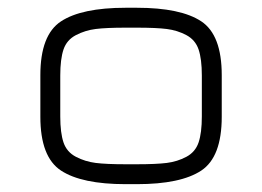

<svg xmlns="http://www.w3.org/2000/svg" viewBox="-20 -470 669 490"><path d="M329.1 0H300.8Q188.5 0 135.7 -34.7Q83 -69.3 83 -171.9V-278.3Q83 -380.9 135.7 -415.5Q188.5 -450.2 300.8 -450.2H329.1Q441.4 -450.2 493.7 -415.5Q545.9 -380.9 545.9 -278.3V-171.9Q545.9 -69.3 493.7 -34.7Q441.4 0 329.1 0ZM300.8 -50.8H329.1Q378.9 -50.8 405.8 -54.2Q432.6 -57.6 455.6 -69.8Q478.5 -82 486.8 -106.4Q495.1 -130.9 495.1 -172.9V-277.3Q495.1 -319.3 486.8 -343.8Q478.5 -368.2 455.6 -380.4Q432.6 -392.6 405.8 -396Q378.9 -399.4 329.1 -399.4H300.8Q251 -399.4 224.1 -396Q197.3 -392.6 173.8 -380.4Q150.4 -368.2 142.1 -343.8Q133.8 -319.3 133.8 -277.3V-172.9Q133.8 -130.9 142.1 -106.4Q150.4 -82 173.8 -69.8Q197.3 -57.6 224.1 -54.2Q251 -50.8 300.8 -50.8Z"/></svg>

Font: Jura
Style: Book
Weight: 400
Version: Version 2.3